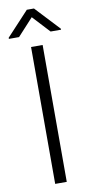

<svg xmlns="http://www.w3.org/2000/svg" viewBox="-100 -942 470 982"><g transform="rotate(-10 134.5 -451.0)"><path d="M163.6 -710.9V0H103.5V-710.9ZM152.3 -902.3 270 -776.4V-771.5H215.8L133.3 -860.4L51.8 -771.5H-1V-777.3L115.2 -902.3Z"/></g></svg>

Font: Vazirmatn RD UI FD ExtraLight
Style: Regular
Weight: 200
Designer: Saber Rastikerdar
Foundry: Saber Rastikerdar
Version: Version 33.003